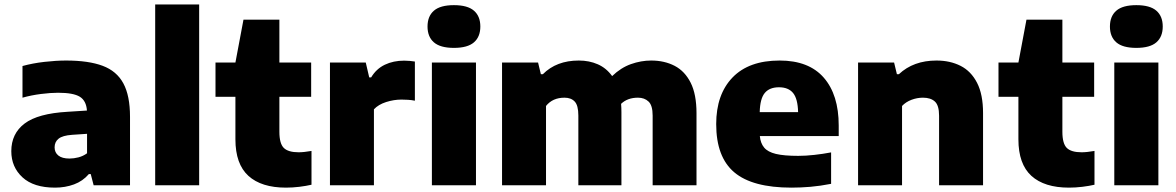

<svg xmlns="http://www.w3.org/2000/svg" viewBox="-20 -828 5254 858"><path d="M226 10.5Q130.5 10.5 80.5 -35.5Q30.5 -81.5 30.5 -152.5Q30.5 -231 90 -276Q149.5 -321 282.5 -328.5L368.5 -334Q365.5 -378 336.5 -395.8Q307.5 -413.5 239.5 -413.5Q206 -413.5 162.8 -408Q119.5 -402.5 80.5 -391.5V-533Q126 -545.5 178.5 -551.5Q231 -557.5 275.5 -557.5Q375.5 -557.5 438.5 -534Q501.5 -510.5 531.2 -455.5Q561 -400.5 561 -306V0H398.5L385.5 -50H377Q350 -18.5 310.8 -4Q271.5 10.5 226 10.5ZM224 -169.5Q224 -146.5 240.8 -133Q257.5 -119.5 290.5 -119.5Q310 -119.5 330.5 -124.8Q351 -130 369 -143V-230L302 -225.5Q259.5 -222.5 241.8 -208.2Q224 -194 224 -169.5Z M673.5 0V-808H870V0Z M1258 10.5Q1148 10.5 1090 -42.2Q1032 -95 1032 -205.5V-395.5H943V-548.5H1032L1068 -740H1228.5V-548.5H1370.5V-395.5H1228.5V-239.5Q1228.5 -186.5 1248.2 -167Q1268 -147.5 1314.5 -147.5Q1337.5 -147.5 1372 -153.5V-2.5Q1348.5 3 1317.8 6.8Q1287 10.5 1258 10.5Z M1454.5 0V-548.5H1614.5L1630 -482H1638.5Q1661.5 -520.5 1699.8 -538.8Q1738 -557 1786 -557Q1799 -557 1811.5 -555.8Q1824 -554.5 1834 -553V-378Q1819.5 -381 1803.5 -382Q1787.5 -383 1774 -383Q1740 -383 1705.5 -372Q1671 -361 1651 -339.5V0Z M1910 0V-548.5H2107V0ZM2008.5 -614Q1947.5 -614 1919 -638.8Q1890.5 -663.5 1890.5 -709.5Q1890.5 -755.5 1919 -780.2Q1947.5 -805 2008.5 -805Q2069.5 -805 2098 -780.2Q2126.5 -755.5 2126.5 -709.5Q2126.5 -663.5 2098 -638.8Q2069.5 -614 2008.5 -614Z M2223.5 0V-548.5H2384.5L2397 -496.5H2406Q2466.5 -557.5 2566.5 -557.5Q2613 -557.5 2651.2 -540.8Q2689.5 -524 2715.5 -488Q2754.5 -525.5 2799.5 -541.5Q2844.5 -557.5 2890 -557.5Q2949 -557.5 2994.8 -533.8Q3040.5 -510 3066.5 -458.2Q3092.5 -406.5 3092.5 -322V0H2896.5V-311.5Q2896.5 -357 2878.2 -374.2Q2860 -391.5 2831 -391.5Q2784 -391.5 2755.5 -364Q2757 -346 2757 -327V0H2564.5V-311.5Q2564.5 -357 2548.2 -374.2Q2532 -391.5 2502.5 -391.5Q2449.5 -391.5 2420 -354.5V0Z M3517 10.5Q3342.5 10.5 3261.5 -57.8Q3180.5 -126 3180.5 -273.5Q3180.5 -406 3253.5 -481.8Q3326.5 -557.5 3464 -557.5Q3594.5 -557.5 3661.2 -481Q3728 -404.5 3728 -267V-220H3375.5Q3378.5 -188 3394.8 -168.5Q3411 -149 3447.2 -140.2Q3483.5 -131.5 3547 -131.5Q3580.5 -131.5 3619 -135.8Q3657.5 -140 3694 -147V-6.5Q3645.5 3 3601.8 6.8Q3558 10.5 3517 10.5ZM3461 -438Q3419 -438 3397.8 -412.8Q3376.5 -387.5 3375 -327H3546.5Q3545 -387 3524 -412.5Q3503 -438 3461 -438Z M3814.5 0V-548.5H3975.5L3988 -496.5H3997Q4062 -557.5 4165 -557.5Q4225.5 -557.5 4272.5 -533.8Q4319.5 -510 4346.2 -458Q4373 -406 4373 -322.5V0H4176.5V-311Q4176.5 -357 4157.8 -374.2Q4139 -391.5 4104.5 -391.5Q4078.5 -391.5 4053.2 -382Q4028 -372.5 4011 -354.5V0Z M4757 10.5Q4647 10.5 4589 -42.2Q4531 -95 4531 -205.5V-395.5H4442V-548.5H4531L4567 -740H4727.5V-548.5H4869.5V-395.5H4727.5V-239.5Q4727.5 -186.5 4747.2 -167Q4767 -147.5 4813.5 -147.5Q4836.5 -147.5 4871 -153.5V-2.5Q4847.5 3 4816.8 6.8Q4786 10.5 4757 10.5Z M4959.5 0V-548.5H5156.5V0ZM5058 -614Q4997 -614 4968.5 -638.8Q4940 -663.5 4940 -709.5Q4940 -755.5 4968.5 -780.2Q4997 -805 5058 -805Q5119 -805 5147.5 -780.2Q5176 -755.5 5176 -709.5Q5176 -663.5 5147.5 -638.8Q5119 -614 5058 -614Z"/></svg>

Font: Encode Sans SmExp XBd
Style: Regular
Weight: 800
Width: 6
Designer: Multiple Designers
Foundry: Impallari Type
Version: Version 3.002; ttfautohint (v1.8.3) -l 8 -r 50 -G 200 -x 14 